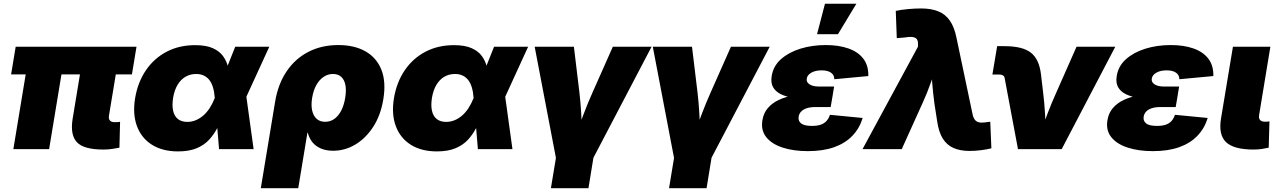

<svg xmlns="http://www.w3.org/2000/svg" viewBox="-20 -780 6704 1004"><path d="M520.5 2Q418 2 382.1 -36.4Q346.2 -74.7 359.9 -159.2L416 -499.5H603.5L549.8 -175.3Q546.9 -158.7 554.7 -149.9Q562.5 -141.1 580.1 -141.1Q588.4 -141.1 596.2 -141.6Q604 -142.1 607.9 -143.1L604.5 -7.8Q591.3 -4.9 568.8 -1.5Q546.4 2 520.5 2ZM49.8 0 132.3 -499.5H319.3L236.8 0ZM38.1 -391.1 62 -535.6H693.8L669.9 -391.1Z M911.1 11.7Q829.6 11.7 774.4 -23.2Q719.2 -58.1 696 -120.8Q672.9 -183.6 686.5 -266.6Q700.7 -350.6 743.2 -412.8Q785.6 -475.1 851.3 -509.5Q917 -543.9 1000.5 -543.9Q1057.1 -543.9 1092.3 -528.3Q1127.4 -512.7 1146.2 -486.8Q1165 -460.9 1172.4 -429.4Q1179.7 -397.9 1181.6 -365.7H1230L1267.6 -279.3L1306.2 0H1125.5L1103 -269Q1100.6 -300.3 1093.5 -323.7Q1086.4 -347.2 1074.2 -362.3Q1062 -377.4 1044.9 -385.3Q1027.8 -393.1 1005.9 -393.1Q974.1 -393.1 949.5 -378.4Q924.8 -363.8 908.4 -336.2Q892.1 -308.6 885.3 -269Q878.9 -229 885.3 -200.7Q891.6 -172.4 910.4 -157.5Q929.2 -142.6 959.5 -142.6Q982.4 -142.6 1003.7 -151.4Q1024.9 -160.2 1043.2 -176Q1061.5 -191.9 1076.4 -214.8Q1091.3 -237.8 1102.5 -266.1L1210 -535.6H1388.2L1264.6 -266.1L1197.8 -177.7H1146.5Q1133.3 -144 1116.2 -110.6Q1099.1 -77.1 1073.5 -49.3Q1047.9 -21.5 1008.5 -4.9Q969.2 11.7 911.1 11.7Z M1343.8 204.1 1418.5 -247.1Q1433.6 -339.8 1478.3 -406.2Q1522.9 -472.7 1592 -508.5Q1661.1 -544.4 1749 -544.4Q1833 -544.4 1891.1 -511.5Q1949.2 -478.5 1974.4 -415.3Q1999.5 -352.1 1984.4 -260.7Q1970.7 -176.8 1931.4 -116.5Q1892.1 -56.2 1837.6 -23.9Q1783.2 8.3 1722.2 8.3Q1685.5 8.3 1658.2 -3.4Q1630.9 -15.1 1613.8 -36.1Q1596.7 -57.1 1589.8 -85.4H1587.4L1539.6 204.1ZM1680.2 -143.1Q1707 -143.1 1728.3 -158.2Q1749.5 -173.3 1764.2 -201.4Q1778.8 -229.5 1785.2 -268.6Q1791.5 -307.6 1786.1 -335.4Q1780.8 -363.3 1764.4 -378.2Q1748 -393.1 1721.2 -393.1Q1694.8 -393.1 1672.4 -378.2Q1649.9 -363.3 1634.3 -335.4Q1618.7 -307.6 1612.3 -268.6Q1606 -230.5 1612.3 -202.1Q1618.7 -173.8 1636 -158.4Q1653.3 -143.1 1680.2 -143.1Z M2264.6 11.7Q2183.1 11.7 2127.9 -23.2Q2072.8 -58.1 2049.6 -120.8Q2026.4 -183.6 2040 -266.6Q2054.2 -350.6 2096.7 -412.8Q2139.2 -475.1 2204.8 -509.5Q2270.5 -543.9 2354 -543.9Q2410.6 -543.9 2445.8 -528.3Q2481 -512.7 2499.8 -486.8Q2518.6 -460.9 2525.9 -429.4Q2533.2 -397.9 2535.2 -365.7H2583.5L2621.1 -279.3L2659.7 0H2479L2456.5 -269Q2454.1 -300.3 2447 -323.7Q2439.9 -347.2 2427.7 -362.3Q2415.5 -377.4 2398.4 -385.3Q2381.3 -393.1 2359.4 -393.1Q2327.6 -393.1 2303 -378.4Q2278.3 -363.8 2262 -336.2Q2245.6 -308.6 2238.8 -269Q2232.4 -229 2238.8 -200.7Q2245.1 -172.4 2263.9 -157.5Q2282.7 -142.6 2313 -142.6Q2335.9 -142.6 2357.2 -151.4Q2378.4 -160.2 2396.7 -176Q2415 -191.9 2429.9 -214.8Q2444.8 -237.8 2456.1 -266.1L2563.5 -535.6H2741.7L2618.2 -266.1L2551.3 -177.7H2500Q2486.8 -144 2469.7 -110.6Q2452.6 -77.1 2427 -49.3Q2401.4 -21.5 2362.1 -4.9Q2322.8 11.7 2264.6 11.7Z M2889.2 57.1 2775.9 -535.6H2981L3009.8 -296.9Q3016.1 -242.7 3019.3 -186.5Q3022.5 -130.4 3024.9 -67.9H2988.8Q3011.7 -130.4 3033 -186.3Q3054.2 -242.2 3078.6 -296.9L3184.6 -535.6H3387.2L3076.7 57.1ZM2860.8 204.1 2895 -2.4H3090.8L3057.1 204.1Z M3506.8 57.1 3393.6 -535.6H3598.6L3627.4 -296.9Q3633.8 -242.7 3637 -186.5Q3640.1 -130.4 3642.6 -67.9H3606.4Q3629.4 -130.4 3650.6 -186.3Q3671.9 -242.2 3696.3 -296.9L3802.2 -535.6H4004.9L3694.3 57.1ZM3478.5 204.1 3512.7 -2.4H3708.5L3674.8 204.1Z M4204.1 10.3Q4129.4 10.3 4072.8 -8.1Q4016.1 -26.4 3987.1 -62.5Q3958 -98.6 3966.8 -151.4Q3972.7 -188.5 3994.9 -214.6Q4017.1 -240.7 4051.5 -257.1Q4085.9 -273.4 4129.4 -281Q4172.9 -288.6 4221.7 -288.6H4335.4L4323.7 -220.2H4243.2Q4217.3 -220.2 4198.7 -214.1Q4180.2 -208 4169.4 -196.8Q4158.7 -185.5 4156.2 -169.9Q4152.8 -147.9 4168.9 -134.8Q4185.1 -121.6 4226.1 -121.6Q4252.9 -121.6 4271.5 -127.9Q4290 -134.3 4301.8 -147.2Q4313.5 -160.2 4319.8 -179.7L4491.2 -163.1Q4474.1 -107.9 4436.5 -69.1Q4398.9 -30.3 4341.1 -10Q4283.2 10.3 4204.1 10.3ZM4219.7 -261.7Q4170.9 -261.7 4130.6 -267.8Q4090.3 -273.9 4062.5 -287.8Q4034.7 -301.8 4022 -325.2Q4009.3 -348.6 4015.6 -383.8Q4023.9 -435.1 4064 -470.7Q4104 -506.3 4165.3 -525.4Q4226.6 -544.4 4297.9 -544.4Q4366.2 -544.4 4416.7 -526.6Q4467.3 -508.8 4494.6 -472.9Q4522 -437 4520.5 -382.3L4342.8 -365.7Q4342.8 -387.7 4325.4 -399.9Q4308.1 -412.1 4276.4 -412.1Q4243.2 -412.1 4222.2 -399.7Q4201.2 -387.2 4198.7 -369.1Q4195.3 -351.1 4212.6 -339.4Q4230 -327.6 4260.7 -327.6H4341.8L4330.6 -261.7ZM4252.4 -601.1 4293.9 -760.3H4458L4361.8 -601.1Z M4490.2 0 4780.3 -536.1V-547.4Q4781.2 -565.4 4774.4 -575Q4767.6 -584.5 4751 -586.4Q4734.4 -588.4 4706.5 -583.5L4669.4 -580.6L4664.1 -723.1Q4691.4 -729 4727.1 -732.4Q4762.7 -735.8 4796.4 -735.8Q4849.1 -735.8 4886.5 -720.7Q4923.8 -705.6 4947 -672.1Q4970.2 -638.7 4981.4 -583.5L5065.4 -184.1Q5069.3 -164.6 5077.4 -154.1Q5085.4 -143.6 5098.9 -140.4Q5112.3 -137.2 5131.8 -140.1L5158.2 -143.6L5164.1 -4.4Q5140.6 1.5 5110.1 5.4Q5079.6 9.3 5050.3 9.3Q5001 9.3 4966.1 -6.1Q4931.2 -21.5 4910.2 -54.9Q4889.2 -88.4 4880.9 -144L4866.2 -238.8Q4858.9 -293.5 4854.5 -349.1Q4850.1 -404.8 4848.1 -468.3H4890.6Q4867.2 -404.8 4847.9 -349.4Q4828.6 -293.9 4803.2 -238.8L4695.3 0Z M5303.2 0 5233.4 -372.1Q5231.9 -380.9 5225.1 -385.5Q5218.3 -390.1 5207 -390.1H5169.4L5194.3 -538.6H5232.9Q5326.2 -538.6 5369.9 -505.1Q5413.6 -471.7 5423.3 -392.6L5434.6 -296.9Q5441.4 -242.2 5444.6 -186.3Q5447.8 -130.4 5449.7 -67.9H5414.1Q5436.5 -130.4 5457.8 -186.3Q5479 -242.2 5503.9 -296.9L5609.4 -535.6H5812L5531.7 0Z M6008.3 10.3Q5933.6 10.3 5877 -8.1Q5820.3 -26.4 5791.3 -62.5Q5762.2 -98.6 5771 -151.4Q5776.9 -188.5 5799.1 -214.6Q5821.3 -240.7 5855.7 -257.1Q5890.1 -273.4 5933.6 -281Q5977.1 -288.6 6025.9 -288.6H6139.6L6127.9 -220.2H6047.4Q6021.5 -220.2 6002.9 -214.1Q5984.4 -208 5973.6 -196.8Q5962.9 -185.5 5960.4 -169.9Q5957 -147.9 5973.1 -134.8Q5989.3 -121.6 6030.3 -121.6Q6057.1 -121.6 6075.7 -127.9Q6094.2 -134.3 6106 -147.2Q6117.7 -160.2 6124 -179.7L6295.4 -163.1Q6278.3 -107.9 6240.7 -69.1Q6203.1 -30.3 6145.3 -10Q6087.4 10.3 6008.3 10.3ZM6023.9 -261.7Q5975.1 -261.7 5934.8 -267.8Q5894.5 -273.9 5866.7 -287.8Q5838.9 -301.8 5826.2 -325.2Q5813.5 -348.6 5819.8 -383.8Q5828.1 -435.1 5868.2 -470.7Q5908.2 -506.3 5969.5 -525.4Q6030.8 -544.4 6102.1 -544.4Q6170.4 -544.4 6220.9 -526.6Q6271.5 -508.8 6298.8 -472.9Q6326.2 -437 6324.7 -382.3L6147 -365.7Q6147 -387.7 6129.6 -399.9Q6112.3 -412.1 6080.6 -412.1Q6047.4 -412.1 6026.4 -399.7Q6005.4 -387.2 6002.9 -369.1Q5999.5 -351.1 6016.8 -339.4Q6034.2 -327.6 6064.9 -327.6H6146L6134.8 -261.7Z M6534.7 2Q6432.1 2 6391.6 -36.4Q6351.1 -74.7 6364.7 -159.2L6427.2 -535.6H6623L6564 -177.7Q6561.5 -161.1 6569.3 -152.3Q6577.1 -143.6 6594.7 -143.6Q6603 -143.6 6608.6 -144Q6614.3 -144.5 6618.2 -145.5L6614.3 -7.8Q6601.6 -4.9 6581.1 -1.5Q6560.5 2 6534.7 2Z"/></svg>

Font: Inter 20pt Black
Style: Italic
Weight: 900
Italic angle: -9.3988°
Version: Version 4.001;git-66647c0bb